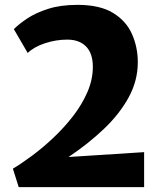

<svg xmlns="http://www.w3.org/2000/svg" viewBox="-20 -770 649 790"><path d="M57 0 33 -76Q68.5 -97 112.2 -129.5Q156 -162 200 -203.5Q244 -245 280.8 -292.5Q317.5 -340 339.8 -391.5Q362 -443 362 -495Q362 -550.5 334 -578.8Q306 -607 257 -607Q210 -607 164.8 -592Q119.5 -577 94 -552L37 -650Q57 -670.5 91.8 -693.8Q126.5 -717 177.8 -733.5Q229 -750 299 -750Q391 -750 445.2 -716.8Q499.5 -683.5 523.2 -629.5Q547 -575.5 547 -514Q547 -438.5 509.8 -370Q472.5 -301.5 408 -240Q343.5 -178.5 262 -124L573 -144V0Z"/></svg>

Font: Merriweather Sans Black
Style: Regular
Weight: 900
Designer: Eben Sorkin
Foundry: Eben Sorkin
Version: Version 1.008; ttfautohint (v1.7.19-72a1) -l 8 -r 50 -G 200 